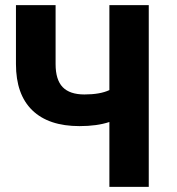

<svg xmlns="http://www.w3.org/2000/svg" viewBox="-20 -718 689 746"><path d="M558 8H405V-244Q357 -228 289 -228Q169 -228 105.5 -289.5Q42 -351 42 -469V-698H196V-469Q196 -408 223.5 -379.5Q251 -351 308 -351Q369 -351 405 -368V-698H558Z"/></svg>

Font: Repo
Style: Bold
Weight: 700
Designer: Stefan Peev
Foundry: Context Ltd
Version: Version 001.000